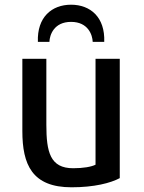

<svg xmlns="http://www.w3.org/2000/svg" viewBox="-20 -782 610 816"><path d="M282 -762C364 -762 427 -709 423 -604H374C373 -633 355 -689 282 -689C209 -689 191 -633 190 -604H141C137 -709 200 -762 282 -762ZM489 -25C450 -4 380 14 284 14C116 14 75 -83 75 -225V-532H177V-252C177 -136 193 -67 291 -67C334 -67 368 -73 386 -82V-532H489Z"/></svg>

Font: Repo Medium
Style: Regular
Weight: 500
Designer: Stefan Peev
Foundry: Context Ltd
Version: Version 1.502